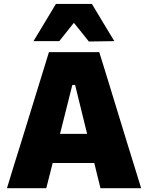

<svg xmlns="http://www.w3.org/2000/svg" viewBox="-20 -986 774 1006"><path d="M16.5 0Q34 -57 53.5 -121Q73 -184.5 91 -241L166.5 -486Q187 -552.5 203.5 -606Q219.5 -659 236.5 -713H500Q517.5 -656.5 534 -603.5Q550 -550.5 570 -486L645 -241Q663.5 -181.5 682.8 -119.2Q702 -57 719.5 0H506.5Q498.5 -32 490.2 -65.5Q482 -99 474 -132H256Q247.5 -98.5 239 -65Q230.5 -31.5 222.5 0ZM359 -541 294.5 -284.5H436.5L373.5 -541ZM445.5 -768.5Q426 -793 406.5 -817.5Q387 -841.5 367 -866.5Q347.5 -842 328.5 -818Q309.5 -794 290.5 -770.5H155.5Q184.5 -818.5 214 -867.5Q243 -916 273 -965.5H461.5Q491 -916 520.5 -867.2Q550 -818.5 579 -770.5Z"/></svg>

Font: Heraclito ExtraBold
Style: Regular
Weight: 800
Designer: Kostas Bartsokas (font) & Cristiano Sobral (main changes)
Foundry: Kostas Bartsokas (font) & Cristiano Sobral (main changes)
Version: Version 1.00;July 8, 2020;FontCreator 13.0.0.2655 64-bit